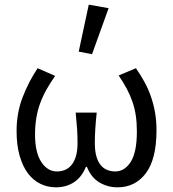

<svg xmlns="http://www.w3.org/2000/svg" viewBox="-20 -790 741 822"><path d="M220 12Q184 12 153 -3Q122 -18 99.5 -48Q77 -78 64 -123.5Q51 -169 51 -229Q51 -307 77 -374Q103 -441 141 -498L216 -465Q195 -435 179 -406.5Q163 -378 152 -348Q141 -318 135.5 -285Q130 -252 130 -214Q130 -138 156.5 -97Q183 -56 224 -56Q242 -56 258 -62.5Q274 -69 286 -83.5Q298 -98 305 -121Q312 -144 312 -178Q312 -208 310 -238.5Q308 -269 304 -308H394Q390 -269 388 -238.5Q386 -208 386 -178Q386 -143 393 -119.5Q400 -96 412 -82Q424 -68 440 -62Q456 -56 473 -56Q514 -56 540 -97.5Q566 -139 566 -227Q566 -264 561.5 -294.5Q557 -325 547.5 -353Q538 -381 523.5 -408.5Q509 -436 488 -467L562 -498Q582 -469 598 -440Q614 -411 625.5 -378.5Q637 -346 643.5 -310Q650 -274 650 -232Q650 -109 604.5 -48.5Q559 12 483 12Q441 12 405.5 -9Q370 -30 352 -76H348Q329 -30 295.5 -9Q262 12 220 12ZM317 -569 360 -770 445 -755 374 -558Z"/></svg>

Font: CV Source Sans
Style: Regular
Weight: 400
Designer: Paul D. Hunt
Foundry: Adobe Systems Incorporated
Version: Version 3.001